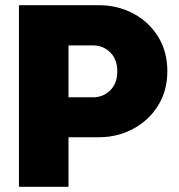

<svg xmlns="http://www.w3.org/2000/svg" viewBox="-20 -720 690 740"><path d="M53 0V-700H360Q433 -700 493.5 -668Q554 -636 589.5 -578.5Q625 -521 625 -446Q625 -371 589.5 -313.5Q554 -256 493.5 -223.5Q433 -191 360 -191H244V0ZM244 -345H339Q377 -345 404.5 -371.5Q432 -398 432 -445Q432 -492 404.5 -518.5Q377 -545 339 -545H244Z"/></svg>

Font: MuseoModerno ExtraBold
Style: Regular
Weight: 800
Designer: Pablo Cosgaya, Héctor Gatti, Marcela Romero, and the Authors of The MuseoModerno Project.
Foundry: Omnibus-Type Team
Version: Version 1.001